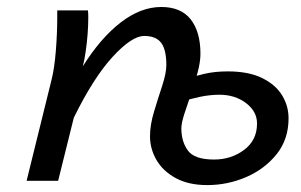

<svg xmlns="http://www.w3.org/2000/svg" viewBox="-20 -518 863 550"><path d="M144 -488.3H231.9Q232.4 -483.9 232.7 -478.5Q232.9 -473.1 232.9 -467.3Q232.9 -446.8 231 -420.7Q229 -394.5 225.3 -369.6Q221.7 -344.7 217.3 -328.1Q268.1 -409.2 325.7 -453.6Q383.3 -498 441.9 -498Q498.5 -498 526.4 -462.4Q554.2 -426.8 554.2 -363.8Q554.2 -340.3 545.9 -309.8Q537.6 -279.3 526.9 -248Q516.1 -216.8 507.8 -190.9Q499.5 -165 499.5 -150.4Q499.5 -112.3 518.3 -86.7Q537.1 -61 593.3 -61Q642.1 -61 679.2 -88.6Q716.3 -116.2 716.3 -164.1Q716.3 -198.7 684.8 -222.7Q653.3 -246.6 608.9 -246.6Q581.1 -246.6 552.2 -240.5Q523.4 -234.4 505.4 -227.5L518.6 -293Q536.1 -299.8 565.9 -306.6Q595.7 -313.5 632.3 -313.5Q692.4 -313.5 731 -294.4Q769.5 -275.4 788.1 -244.9Q806.6 -214.4 806.6 -179.2Q806.6 -119.1 772.5 -76.4Q738.3 -33.7 685.1 -10.7Q631.8 12.2 573.7 12.2Q520.5 12.2 483.9 -7.6Q447.3 -27.3 428.5 -59.3Q409.7 -91.3 409.7 -127.9Q409.7 -160.2 421.4 -198.7Q433.1 -237.3 444.8 -272.9Q456.5 -308.6 456.5 -332Q456.5 -375.5 441.7 -395.3Q426.8 -415 393.1 -415Q357.4 -415 302.2 -354.7Q247.1 -294.4 191.4 -180.7L146.5 0H56.2L127.9 -290.5Q135.7 -321.3 139.9 -371.8Q144 -422.4 144 -469.2Z"/></svg>

Font: Andika
Style: Italic
Weight: 400
Italic angle: -14°
Designer: Victor Gaultney, Annie Olsen, Julie Remington, Don Collingsworth, Eric Hays, Becca Hirsbrunner
Foundry: SIL International
Version: Version 6.101